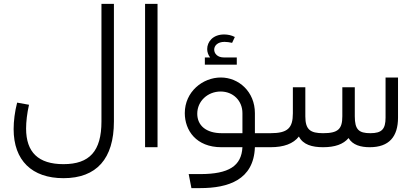

<svg xmlns="http://www.w3.org/2000/svg" viewBox="-20 -756 2124 986"><path d="M501 -736V-132C501 20 440 87 306 87C177 87 114 26 114 -96C114 -130 119 -175 129 -218L68 -229C56 -183 50 -134 50 -93C50 68 144 159 306 159C476 159 565 59 565 -132V-736Z M789 0V-736H725V0Z M1129 -461C1097 -461 1080 -481 1080 -501C1080 -521 1097 -541 1133 -541C1145 -541 1158 -539 1172 -536L1186 -566C1169 -575 1150 -579 1131 -579C1073 -579 1044 -541 1044 -504C1044 -489 1049 -474 1059 -461H1032V-424H1196V-461ZM1289 -72V-175C1289 -285 1206 -358 1114 -358C1021 -358 929 -285 929 -175C929 -87 987 0 1117 0H1225C1220 96 1156 138 1008 138H949L963 210H1008C1152 210 1283 168 1289 0H1360C1375 0 1380 -15 1380 -36C1380 -58 1375 -72 1360 -72ZM993 -172C993 -237 1047 -286 1113 -286C1177 -286 1225 -239 1225 -175V-72H1119C1038 -72 993 -112 993 -172Z M1960 -152C1960 -93 1941 -72 1882 -72C1822 -72 1802 -91 1802 -159V-308H1738V-159C1738 -93 1716 -72 1639 -72C1574 -72 1548 -90 1548 -158V-308H1484V-174C1484 -98 1457 -72 1369 -72H1360C1345 -72 1340 -58 1340 -36C1340 -15 1345 0 1360 0H1369C1438 0 1486 -18 1515 -55C1536 -13 1583 0 1639 0C1700 0 1743 -15 1770 -47C1791 -11 1833 0 1879 0C1978 0 2024 -54 2024 -152V-358H1960Z"/></svg>

Font: UULA Sans
Style: Regular
Weight: 400
Designer: Mohamed Gaber, Laura Garcia Mut
Foundry: Kief Type Foundry
Version: Version 3.006;hotconv 1.0.109;makeotfexe 2.5.65596